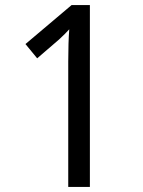

<svg xmlns="http://www.w3.org/2000/svg" viewBox="-20 -785 560 754"><path d="M333 -51H248V-543Q248 -581 249 -613Q250 -645 252 -670Q238 -654 212 -630L126 -556L80 -612L261 -765H333Z"/></svg>

Font: Noto Sans Tamil UI SemiCondensed
Style: Regular
Weight: 400
Width: 4
Designer: Jelle Bosma - Monotype Design Team
Foundry: Monotype Imaging Inc.
Version: Version 2.004